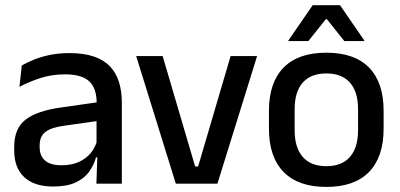

<svg xmlns="http://www.w3.org/2000/svg" viewBox="-20 -704 1534 736"><path d="M349.5 0 353.5 -116 350 -131V-285L350.5 -309.5Q350.5 -366 321.8 -392.5Q293 -419 229.5 -419Q178 -419 134 -404.5Q90 -390 54.5 -371L63.5 -453Q83.5 -464.5 110.5 -475.5Q137.5 -486.5 171.5 -493.5Q205.5 -500.5 246 -500.5Q301.5 -500.5 340 -487.2Q378.5 -474 402 -449Q425.5 -424 436.2 -389Q447 -354 447 -311V0ZM184 11Q111.5 11 73 -24.8Q34.5 -60.5 34.5 -126.5V-141.5Q34.5 -211.5 77.8 -245.2Q121 -279 214 -292L361 -313L366.5 -242L225.5 -222Q175 -215 153.5 -197.8Q132 -180.5 132 -147V-140Q132 -106.5 152.8 -88.5Q173.5 -70.5 216 -70.5Q255 -70.5 283 -83.5Q311 -96.5 328.5 -118.2Q346 -140 352.5 -166.5L366 -101H348Q340 -71 321.5 -45.5Q303 -20 269.8 -4.5Q236.5 11 184 11Z M739.5 -66 864 -489H965.5L813.5 0H654L502 -489H603.5L728 -66Z M1231 12.5Q1123 12.5 1067 -45Q1011 -102.5 1011 -210.5V-280Q1011 -387.5 1067 -444.8Q1123 -502 1231 -502Q1339 -502 1394.8 -444.8Q1450.5 -387.5 1450.5 -280V-210.5Q1450.5 -102.5 1394.8 -45Q1339 12.5 1231 12.5ZM1231 -67Q1290.5 -67 1321.5 -102.5Q1352.5 -138 1352.5 -204.5V-286Q1352.5 -352 1321.5 -387.2Q1290.5 -422.5 1231 -422.5Q1171.5 -422.5 1140.5 -387.2Q1109.5 -352 1109.5 -286V-204.5Q1109.5 -138 1140.5 -102.5Q1171.5 -67 1231 -67ZM1178.5 -684H1283.5L1377 -548V-546.5H1300L1233 -630.5H1229L1162 -546.5H1085V-548Z"/></svg>

Font: Anek Bangla Medium Medium
Style: Regular
Weight: 500
Version: Version 1.003